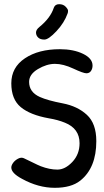

<svg xmlns="http://www.w3.org/2000/svg" viewBox="-20 -897 499 917"><path d="M237 -860Q243 -877 262.5 -877Q282 -877 293.5 -865Q305 -853 305 -845.5Q305 -838 303 -833Q287 -788 249.5 -748Q212 -708 192 -708Q172 -708 162 -718Q152 -728 152 -741.5Q152 -755 168 -768Q221 -811 237 -860ZM266 -662Q331 -662 376.5 -640Q422 -618 422 -584Q422 -569 414.5 -558Q407 -547 392.5 -547Q378 -547 330 -569.5Q282 -592 242.5 -592Q203 -592 161 -567Q119 -542 119 -506Q119 -457 170 -434Q208 -417 279 -403.5Q350 -390 395 -348.5Q440 -307 440 -223Q440 -95 363 -34Q320 0 241.5 0Q163 0 85 -43Q34 -70 34 -97Q34 -107 42.5 -119Q51 -131 66 -139Q81 -147 93.5 -141.5Q106 -136 134 -122Q162 -108 175 -103Q217 -87 254 -87Q291 -87 325.5 -123.5Q360 -160 360 -213Q360 -283 290 -311Q256 -325 213 -332Q124 -348 79 -385.5Q34 -423 34 -499Q34 -575 99 -618.5Q164 -662 266 -662Z"/></svg>

Font: Patrick Hand SC
Style: Regular
Weight: 400
Designer: Patrick Wagesreiter
Foundry: Patrick Wagesreiter
Version: Version 1.003;PS 001.003;hotconv 1.0.70;makeotf.lib2.5.58329